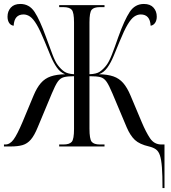

<svg xmlns="http://www.w3.org/2000/svg" viewBox="-20 -740 863 970"><path d="M801 210Q801 145 798 105.5Q795 66 788 45Q781 24 767.5 14.5Q754 5 733 0Q685 -11 661.5 -33Q638 -55 620 -97L548 -268Q531 -309 518 -327.5Q505 -346 486.5 -350.5Q468 -355 432 -355V-90Q432 -38 443 -24Q454 -10 485 -10H508V0H279V-10H300Q331 -10 342.5 -23.5Q354 -37 354 -88V-355Q321 -355 302.5 -350Q284 -345 271.5 -327Q259 -309 242 -268L171 -98Q154 -56 136 -35Q118 -14 94 -7Q70 0 33 0H0V-10H7Q30 -10 48.5 -35Q67 -60 94 -124L149 -256Q166 -297 186.5 -320.5Q207 -344 236.5 -354Q266 -364 309 -365Q285 -374 267.5 -398.5Q250 -423 235.5 -458Q221 -493 205 -532Q183 -586 165.5 -615.5Q148 -645 132 -656Q116 -667 99 -667Q52 -667 49 -610Q34 -612 26 -624.5Q18 -637 18 -656Q18 -683 34.5 -701.5Q51 -720 83 -720Q128 -720 154.5 -680Q181 -640 212 -554Q232 -499 245.5 -463.5Q259 -428 272 -411Q288 -390 304.5 -378.5Q321 -367 354 -365V-627Q354 -677 342.5 -690.5Q331 -704 300 -704H279V-714H508V-704H485Q454 -704 443 -690.5Q432 -677 432 -627V-365Q467 -366 484.5 -378Q502 -390 518 -411Q531 -428 545 -463.5Q559 -499 578 -554Q609 -640 635.5 -680Q662 -720 707 -720Q739 -720 755.5 -701.5Q772 -683 772 -656Q772 -637 763.5 -624.5Q755 -612 741 -610Q738 -667 691 -667Q674 -667 658 -656Q642 -645 624.5 -615.5Q607 -586 585 -532Q569 -493 554.5 -458Q540 -423 522.5 -398.5Q505 -374 480 -365Q524 -364 553 -354Q582 -344 602.5 -320.5Q623 -297 640 -256L696 -123Q717 -73 738 -41.5Q759 -10 796 -10H811V210Z"/></svg>

Font: Noto Serif Display ExtraCondensed
Style: Regular
Weight: 400
Width: 2
Designer: Monotype Design Team
Foundry: Monotype Imaging Inc.
Version: Version 2.009